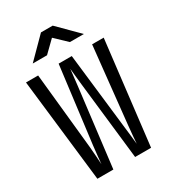

<svg xmlns="http://www.w3.org/2000/svg" viewBox="-225 -1064 1049 1177"><g transform="rotate(-30 300.0 -475.0)"><path d="M109 0 25 -730H111L166 -190Q169 -157 171.5 -121.5Q174 -86 175 -65Q177 -86 180.5 -121.5Q184 -157 188 -190L256 -730H349L411 -190Q415 -157 419 -121.5Q423 -86 425 -65Q427 -86 429.5 -121.5Q432 -157 436 -190L493 -730H575L489 0H376L314 -550Q310 -584 307 -616.5Q304 -649 302 -667Q300 -649 296.5 -616.5Q293 -584 289 -550L222 0ZM119 -810 258 -950H341L481 -810H382L300 -888L220 -810Z"/></g></svg>

Font: JetBrainsMono NF
Style: Regular
Weight: 400
Designer: Philipp Nurullin, Konstantin Bulenkov
Foundry: JetBrains
Version: Version 2.251; ttfautohint (v1.8.3);Nerd Fonts 2.2.2